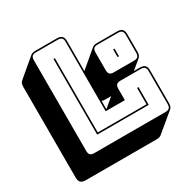

<svg xmlns="http://www.w3.org/2000/svg" viewBox="-186 -899 1168 1187"><g transform="rotate(-30 397.5 -305.5)"><path d="M600 119H91Q67 119 56 108Q45 97 45 73V-575Q45 -588 48.5 -597Q52 -606 59 -612L188 -721Q193 -725 201.5 -727.5Q210 -730 220 -730H375Q399 -730 410 -719Q421 -708 421 -684V-470L542 -572Q547 -576 555.5 -578.5Q564 -581 574 -581H719Q743 -581 754 -570Q765 -559 765 -535V-408Q765 -395 761.5 -386Q758 -377 751 -371L686 -317H729Q753 -317 764 -306Q775 -295 775 -271V-36Q775 -23 771.5 -14Q768 -5 761 1L631 109Q627 113 618.5 116Q610 119 600 119ZM729 0Q748 0 756.5 -8.5Q765 -17 765 -36V-271Q765 -290 756.5 -298.5Q748 -307 729 -307H584Q565 -307 556.5 -298.5Q548 -290 548 -271V-189H411V-684Q411 -703 402.5 -711.5Q394 -720 375 -720H220Q201 -720 192.5 -711.5Q184 -703 184 -684V-36Q184 -17 192.5 -8.5Q201 0 220 0ZM293 -90V-630H303V-100H651V-217H661V-90ZM719 -372Q738 -372 746.5 -380.5Q755 -389 755 -408V-535Q755 -554 746.5 -562.5Q738 -571 719 -571H574Q555 -571 546.5 -562.5Q538 -554 538 -535V-408Q538 -389 546.5 -380.5Q555 -372 574 -372ZM642 -442V-497H652V-442ZM445 -253Q438 -253 431.5 -254Q425 -255 421 -257V-199H423L487 -253Z"/></g></svg>

Font: Bungee Shade
Style: Regular
Weight: 400
Designer: David Jonathan Ross
Foundry: David Jonathan Ross
Version: Version 1.001;PS 1.0;hotconv 1.0.72;makeotf.lib2.5.5900